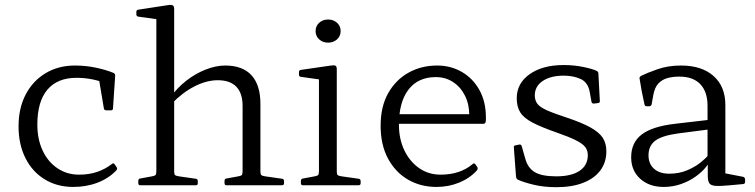

<svg xmlns="http://www.w3.org/2000/svg" viewBox="-20 -769 3134 797"><path d="M284 7Q217 7 165.5 -24.5Q114 -56 85.5 -113Q57 -170 57 -244Q57 -320 86.5 -376.5Q116 -433 169 -465Q222 -497 291 -497Q336 -497 378.5 -488Q421 -479 452 -466Q459 -462 458 -453L449 -319Q449 -311 440 -311H421Q412 -311 411 -320L390 -445L429 -418Q403 -431 368.5 -438.5Q334 -446 298 -446Q218 -446 176.5 -396.5Q135 -347 135 -252Q135 -191 157 -144Q179 -97 218.5 -70.5Q258 -44 308 -44Q350 -44 383.5 -55.5Q417 -67 444 -88Q451 -94 456 -87L464 -75Q469 -69 463 -62Q432 -29 385.5 -11Q339 7 284 7Z M629 0V-571H703V0ZM987 -329Q987 -382 961 -409Q935 -436 884 -436Q838 -436 788.5 -411Q739 -386 694 -340L687 -364Q714 -403 752 -433Q790 -463 833 -480Q876 -497 915 -497Q987 -497 1024 -456.5Q1061 -416 1061 -338V0H987ZM562 0Q554 0 554 -9V-18Q554 -27 562 -28L611 -37Q623 -39 626 -43Q629 -47 629 -59V-180H703V-57Q703 -46 706.5 -42.5Q710 -39 723 -37L793 -27Q801 -26 801 -17V-8Q801 0 793 0ZM629 -571V-716L647 -687L554 -700Q546 -701 546 -710V-720Q546 -728 555 -729L679 -748Q692 -750 697.5 -746.5Q703 -743 703 -732V-571ZM920 0Q912 0 912 -9V-18Q912 -27 920 -28L969 -37Q981 -39 984 -43Q987 -47 987 -59V-180H1061V-57Q1061 -46 1064.5 -42.5Q1068 -39 1081 -37L1151 -27Q1159 -26 1159 -17V-8Q1159 0 1150 0Z M1304 0V-320H1378V0ZM1237 0Q1229 0 1229 -9V-18Q1229 -27 1238 -28L1286 -37Q1298 -39 1301 -43Q1304 -47 1304 -59V-180H1378V-57Q1378 -46 1381.5 -42.5Q1385 -39 1398 -37L1469 -27Q1477 -26 1477 -17V-8Q1477 0 1468 0ZM1304 -320V-466L1322 -437L1229 -450Q1221 -451 1221 -459V-470Q1221 -478 1230 -479L1354 -497Q1368 -499 1373 -496Q1378 -493 1378 -481V-320ZM1342 -592Q1320 -592 1305 -605.5Q1290 -619 1290 -640Q1290 -661 1305 -674.5Q1320 -688 1342 -688Q1364 -688 1379 -674.5Q1394 -661 1394 -640Q1394 -619 1379 -605.5Q1364 -592 1342 -592Z M1792 7Q1726 7 1673.5 -23.5Q1621 -54 1590.5 -111Q1560 -168 1560 -247Q1560 -327 1591.5 -382.5Q1623 -438 1676 -467.5Q1729 -497 1795 -497Q1851 -497 1897 -470.5Q1943 -444 1970 -395.5Q1997 -347 1997 -281Q1997 -277 1997 -272Q1997 -267 1996 -263Q1994 -255 1986 -255H1621V-295H1948L1928 -274Q1928 -278 1928 -282Q1928 -286 1928 -290Q1928 -336 1910 -372Q1892 -408 1860.5 -428.5Q1829 -449 1789 -449Q1716 -449 1676 -397.5Q1636 -346 1636 -251Q1636 -192 1658.5 -145Q1681 -98 1720 -71Q1759 -44 1809 -44Q1890 -44 1942 -88Q1949 -94 1953 -87L1961 -76Q1965 -69 1960 -62Q1930 -29 1886 -11Q1842 7 1792 7Z M2332 -281Q2395 -260 2431 -240Q2467 -220 2482 -197Q2497 -174 2497 -141Q2497 -95 2472 -61.5Q2447 -28 2400.5 -10Q2354 8 2289 8Q2238 8 2196 -2Q2154 -12 2130 -23Q2123 -27 2122 -36L2113 -157Q2112 -165 2121 -166L2136 -169Q2144 -170 2146 -161L2160 -112Q2170 -73 2199 -55Q2228 -37 2289 -37Q2352 -37 2386 -60Q2420 -83 2420 -125Q2420 -145 2409 -159Q2398 -173 2370 -187Q2342 -201 2293 -218Q2227 -241 2190 -260.5Q2153 -280 2139 -303.5Q2125 -327 2125 -361Q2125 -423 2178.5 -461Q2232 -499 2320 -499Q2363 -499 2401.5 -491Q2440 -483 2456 -475Q2464 -472 2464 -463L2470 -349Q2470 -341 2461 -341L2445 -339Q2436 -339 2435 -348L2428 -387Q2421 -427 2390.5 -441Q2360 -455 2320 -455Q2266 -455 2233 -433Q2200 -411 2200 -373Q2200 -353 2210 -339Q2220 -325 2248.5 -312Q2277 -299 2332 -281Z M2735 7Q2675 7 2637.5 -27Q2600 -61 2600 -116Q2600 -177 2643.5 -210.5Q2687 -244 2781 -255L2927 -272L2925 -232L2794 -215Q2728 -206 2700 -185Q2672 -164 2672 -124Q2672 -89 2695 -68.5Q2718 -48 2758 -48Q2799 -48 2832 -62Q2865 -76 2887.5 -94Q2910 -112 2919 -124L2930 -111Q2926 -95 2910 -75Q2894 -55 2867.5 -36Q2841 -17 2807 -5Q2773 7 2735 7ZM2917 -330Q2917 -388 2887 -419.5Q2857 -451 2800 -451Q2773 -451 2751 -445Q2729 -439 2713.5 -423Q2698 -407 2692 -375L2685 -336Q2683 -328 2675 -328H2664Q2656 -328 2655 -337Q2649 -363 2644 -389.5Q2639 -416 2635 -442Q2633 -449 2641 -454Q2665 -466 2709 -481.5Q2753 -497 2807 -497Q2893 -497 2942 -453.5Q2991 -410 2991 -333V-162H2917ZM2991 -162V-24L2972 -53L3065 -35Q3073 -32 3073 -24V-14Q3073 -6 3065 -5L3011 0Q2970 4 2950 2.5Q2930 1 2924 -9Q2918 -19 2918 -38V-98L2917 -105V-162Z"/></svg>

Font: Hahmlet Light
Style: Regular
Weight: 300
Designer: Minjoo Ham & Mark Frömberg
Foundry: hypertype
Version: Version 1.002